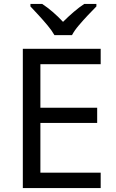

<svg xmlns="http://www.w3.org/2000/svg" viewBox="-20 -964 596 984"><path d="M496 0H97V-714H496V-635H187V-412H478V-334H187V-79H496ZM259 -784Q246 -807 224 -833.5Q202 -860 178 -886Q154 -912 136 -931V-944H196Q222 -927 250 -903Q278 -879 303 -852Q330 -879 358 -903Q386 -927 412 -944H474V-931Q455 -912 430.5 -886Q406 -860 383.5 -833.5Q361 -807 349 -784Z"/></svg>

Font: Noto Sans Hebrew Droid SemiBold
Style: Regular
Weight: 600
Designer: Monotype Design Team
Foundry: Monotype Imaging Inc.
Version: Version 1.100; ttfautohint (v1.8.4.7-5d5b)